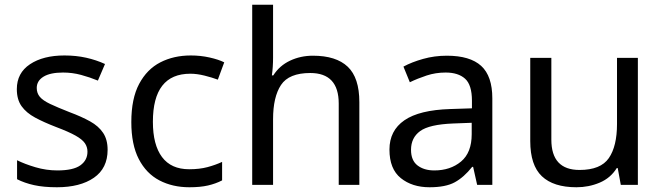

<svg xmlns="http://www.w3.org/2000/svg" viewBox="-20 -780 2796 810"><path d="M434 -148Q434 -70 376 -30Q318 10 220 10Q164 10 123.5 1Q83 -8 52 -24V-104Q84 -88 129.5 -74.5Q175 -61 222 -61Q289 -61 319 -82.5Q349 -104 349 -140Q349 -160 338 -176Q327 -192 298.5 -208Q270 -224 217 -244Q165 -264 128 -284Q91 -304 71 -332Q51 -360 51 -404Q51 -472 106.5 -509Q162 -546 252 -546Q301 -546 343.5 -536.5Q386 -527 423 -510L393 -440Q359 -454 322 -464Q285 -474 246 -474Q192 -474 163.5 -456.5Q135 -439 135 -409Q135 -387 148 -371.5Q161 -356 191.5 -341.5Q222 -327 273 -307Q324 -288 360 -268Q396 -248 415 -219.5Q434 -191 434 -148Z M779 10Q708 10 652.5 -19Q597 -48 565.5 -109Q534 -170 534 -265Q534 -364 567 -426Q600 -488 656.5 -517Q713 -546 785 -546Q826 -546 864 -537.5Q902 -529 926 -517L899 -444Q875 -453 843 -461Q811 -469 783 -469Q625 -469 625 -266Q625 -169 663.5 -117.5Q702 -66 778 -66Q822 -66 855.5 -75Q889 -84 917 -97V-19Q890 -5 857.5 2.5Q825 10 779 10Z M1132 -537Q1132 -497 1127 -462H1133Q1159 -503 1203.5 -524Q1248 -545 1300 -545Q1398 -545 1447 -498.5Q1496 -452 1496 -349V0H1409V-343Q1409 -472 1289 -472Q1199 -472 1165.5 -421.5Q1132 -371 1132 -277V0H1044V-760H1132Z M1865 -545Q1963 -545 2010 -502Q2057 -459 2057 -365V0H1993L1976 -76H1972Q1937 -32 1898.5 -11Q1860 10 1792 10Q1719 10 1671 -28.5Q1623 -67 1623 -149Q1623 -229 1686 -272.5Q1749 -316 1880 -320L1971 -323V-355Q1971 -422 1942 -448Q1913 -474 1860 -474Q1818 -474 1780 -461.5Q1742 -449 1709 -433L1682 -499Q1717 -518 1765 -531.5Q1813 -545 1865 -545ZM1891 -259Q1791 -255 1752.5 -227Q1714 -199 1714 -148Q1714 -103 1741.5 -82Q1769 -61 1812 -61Q1880 -61 1925 -98.5Q1970 -136 1970 -214V-262Z M2671 -536V0H2599L2586 -71H2582Q2556 -29 2510 -9.5Q2464 10 2412 10Q2315 10 2266 -36.5Q2217 -83 2217 -185V-536H2306V-191Q2306 -63 2425 -63Q2514 -63 2548.5 -113Q2583 -163 2583 -257V-536Z"/></svg>

Font: Noto Sans Takri
Style: Regular
Weight: 400
Designer: Monotype Design Team
Foundry: Monotype Imaging Inc.
Version: Version 2.003; ttfautohint (v1.8.4.7-5d5b)